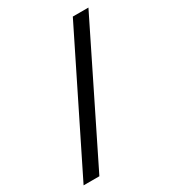

<svg xmlns="http://www.w3.org/2000/svg" viewBox="-198 -811 953 1054"><g transform="rotate(-30 278.5 -284.0)"><path d="M430 -700H529L118 132H18Z"/></g></svg>

Font: Easer Grotesk Variable
Style: Regular
Weight: 400
Designer: Boardeaser, Bonnie Shaver-Troup, Thomas Jockin
Foundry: Lexend
Version: Version 1.001;Glyphs 3.1.2 (3151)